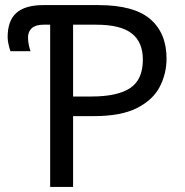

<svg xmlns="http://www.w3.org/2000/svg" viewBox="-20 -734 725 754"><path d="M177 0V-637H151Q120 -637 105 -623.5Q90 -610 90 -587Q90 -571 93.5 -555.5Q97 -540 100 -533H21Q17 -544 13.5 -560Q10 -576 10 -588Q10 -653 44.5 -683.5Q79 -714 151 -714H366Q506 -714 570 -659Q634 -604 634 -504Q634 -445 607.5 -393.5Q581 -342 518.5 -310Q456 -278 349 -278H267V0ZM267 -355H339Q441 -355 491 -388Q541 -421 541 -500Q541 -569 497 -603Q453 -637 358 -637H267Z"/></svg>

Font: Noto IKEA Simplified Chinese
Style: Regular
Weight: 400
Designer: Monotype Design Team
Foundry: Monotype Imaging Inc.
Version: Version 1.100